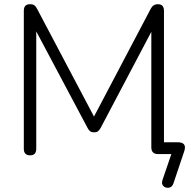

<svg xmlns="http://www.w3.org/2000/svg" viewBox="-20 -731 905 911"><path d="M803 139Q797 157 781.5 159.5Q766 162 755.5 152Q745 142 751 123L793 0H730Q698 0 698 -32V-580L457 -123Q451 -113 444.5 -108Q438 -103 427 -103Q415 -103 408 -108Q401 -113 396 -123L152 -582V-25Q152 6 123 6Q93 6 93 -25V-680Q93 -711 122 -711Q136 -711 143 -706Q150 -701 156 -689L426 -178L695 -689Q706 -711 729 -711Q758 -711 758 -680V-56H823Q867 -56 855 -16Z"/></svg>

Font: Chiron GoRound TC L
Style: Regular
Weight: 300
Designer: Ryoko NISHIZUKA 西塚涼子 (kana, bopomofo & ideographs); Paul D. Hunt (Latin, Greek & Cyrillic); Sandoll Communications 산돌커뮤니
Foundry: Adobe
Version: Version 1.000;hotconv 1.1.1;makeotfexe 2.6.0